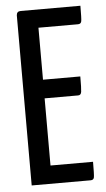

<svg xmlns="http://www.w3.org/2000/svg" viewBox="-52 -734 423 769"><g transform="rotate(-5 160.0 -350.0)"><path d="M126 -343V-73H297Q297 -21 295 -10.5Q293 0 281 0H44V-684Q45 -700 61 -700H301Q301 -649 299 -638Q297 -627 285 -627H126V-418H276Q276 -369 274 -356Q272 -343 261 -343Z"/></g></svg>

Font: Yanone Kaffeesatz
Style: Regular
Weight: 400
Designer: Yanone (Cyrillic: Daniel Pouzeot)
Foundry: Yanone
Version: Version 1.003;PS 001.003;hotconv 1.0.88;makeotf.lib2.5.64775